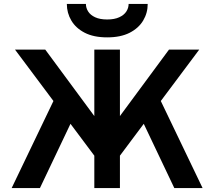

<svg xmlns="http://www.w3.org/2000/svg" viewBox="-20 -951 1084 971"><path d="M535.5 -95.5V-295L834.5 -700H987.5ZM39 0 277.5 -497 366 -387 182 0ZM508 -95.5 56 -700H209L508 -295ZM457 0V-700H586.5V0ZM861.5 0 677.5 -387 766 -497 1004.5 0ZM522 -762Q454 -762 408.8 -785.2Q363.5 -808.5 340.8 -847Q318 -885.5 318 -931H414.5Q414.5 -911 425.8 -893Q437 -875 461 -863.8Q485 -852.5 522 -852.5Q559 -852.5 583.2 -863.8Q607.5 -875 619 -893Q630.5 -911 630.5 -931H727Q727 -885.5 704 -847Q681 -808.5 635.5 -785.2Q590 -762 522 -762Z"/></svg>

Font: Undotted
Style: Bold
Weight: 700
Designer: Delve Withrington, Dave Bailey, Thomas Jockin
Foundry: Delve Fonts LLC
Version: Version 4.000